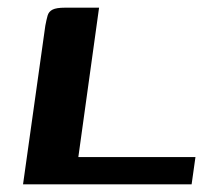

<svg xmlns="http://www.w3.org/2000/svg" viewBox="-20 -480 558 500"><path d="M238 -460 184 -71H489L479 0H40L98 -413Q101 -429 104 -439.5Q107 -450 117 -455Q127 -460 149 -460Z"/></svg>

Font: Genos Thin SemiBold
Style: Italic
Weight: 600
Italic angle: -8°
Version: Version 1.010